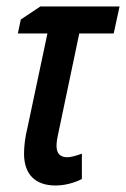

<svg xmlns="http://www.w3.org/2000/svg" viewBox="-20 -560 388 591"><path d="M151 11C177 11 207 4 232 -9V-87C218 -82 200 -76 187 -76C165 -76 154 -88 154 -111C154 -125 157 -139 161 -157L224 -457H330L348 -540H104L44 -500L35 -457H126L65 -169C57 -137 54 -109 54 -87C54 -23 89 11 151 11Z"/></svg>

Font: Noto Sans UI Condensed Medium
Style: Italic
Weight: 500
Width: 3
Italic angle: -12°
Designer: Monotype Design Team
Foundry: Monotype Imaging Inc.
Version: Version 1.901